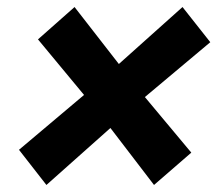

<svg xmlns="http://www.w3.org/2000/svg" viewBox="-20 -528 618 546"><path d="M112 -2 294 -164 418 -2 524 -94 392 -252 578 -408 499 -508 318 -346 192 -508 88 -416 219 -258 34 -102Z"/></svg>

Font: Jost* 700 Bold Italic
Style: Bold Italic
Weight: 700
Italic angle: -10°
Version: Version 3.200; ttfautohint (v0.97) -l 8 -r 50 -G 200 -x 14 -